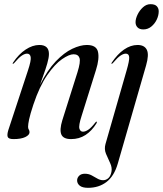

<svg xmlns="http://www.w3.org/2000/svg" viewBox="-20 -658 780 920"><path d="M41.5 -352.5Q39 -353 42.5 -358Q69.5 -398.5 102.8 -420.5Q136 -442.5 168.5 -442.5Q214.5 -442.5 214.5 -399.5Q214.5 -381.5 206.5 -353.8Q198.5 -326 188 -297.8Q177.5 -269.5 171.5 -251Q207 -322 247.2 -364Q287.5 -406 326.2 -424.2Q365 -442.5 396 -442.5Q442 -442.5 449.5 -409.8Q457 -377 440 -323L371 -102.5Q356 -56 360.5 -41.5Q365 -27 377.5 -27Q388.5 -27 402.5 -36Q416.5 -45 436.5 -70.5Q440.5 -76 443 -75Q446 -74 442 -66.5Q420 -31 389.8 -11.2Q359.5 8.5 320.5 8.5Q283.5 8.5 274 -13.5Q264.5 -35.5 278.5 -81.5L351 -311Q367 -362 361 -380Q355 -398 332.5 -398Q311.5 -398 277.2 -374.5Q243 -351 206.2 -298Q169.5 -245 140 -157Q124.5 -110 119.5 -86.2Q114.5 -62.5 114.5 -50.5Q114.5 -42 118 -37Q121.5 -32 121.5 -24.5Q121.5 -11 101 -1.2Q80.5 8.5 45 8.5Q21 8.5 17 -2Q13 -12.5 20 -35L114 -320.5Q130 -368.5 127 -384.8Q124 -401 109.5 -401Q99 -401 84.8 -391.8Q70.5 -382.5 48 -356Q44 -351.5 41.5 -352.5ZM667 -517Q648.5 -517 639 -526.8Q629.5 -536.5 629.5 -551.5Q629.5 -568 639.2 -588.2Q649 -608.5 665.2 -623.2Q681.5 -638 701 -638Q722.5 -638 731.5 -628Q740.5 -618 740.5 -604Q740.5 -584 731 -564Q721.5 -544 704.8 -530.5Q688 -517 667 -517ZM680 -344.5 544.5 125.5Q527 186 490.2 214Q453.5 242 402 242Q375 242 362.2 231.8Q349.5 221.5 349.5 206.5Q349.5 194 359.2 184.2Q369 174.5 386.5 174.5Q404.5 174.5 419 182.2Q433.5 190 446.8 197.8Q460 205.5 474 205.5Q488 205.5 499 195.8Q510 186 514 165.5Q518 145 507.8 123.5Q497.5 102 488 79.2Q478.5 56.5 485.5 32L586.5 -320Q600.5 -368 599 -384.5Q597.5 -401 582.5 -401Q572 -401 557.8 -391.8Q543.5 -382.5 521 -356Q517 -351.5 514.5 -352.5Q512.5 -353 515.5 -358Q542.5 -398.5 574.2 -420.5Q606 -442.5 639 -442.5Q672 -442.5 683.5 -419.5Q695 -396.5 680 -344.5Z"/></svg>

Font: Fraunces 144pt S000
Style: Italic
Weight: 400
Italic angle: -16°
Version: Version 1.000; ttfautohint (v1.8.3)